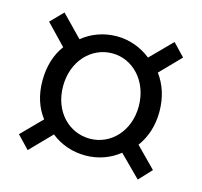

<svg xmlns="http://www.w3.org/2000/svg" viewBox="-80 -704 709 674"><g transform="rotate(15 274.5 -367.0)"><path d="M75 -117 150 -194C185 -166 228 -151 275 -151C320 -151 364 -166 398 -194L475 -117L518 -163L446 -236C472 -271 487 -315 487 -366C487 -419 472 -463 446 -498L518 -572L475 -617L399 -540C364 -568 320 -584 275 -584C228 -584 184 -568 150 -540L75 -617L31 -572L102 -498C76 -463 62 -419 62 -366C62 -315 76 -271 103 -236L31 -163ZM275 -212C199 -212 137 -274 137 -366C137 -458 199 -522 275 -522C349 -522 412 -458 412 -366C412 -274 349 -212 275 -212Z"/></g></svg>

Font: Noto Sans JP DemiLight
Style: Regular
Weight: 350
Designer: Ryoko NISHIZUKA 西塚涼子 (kana, bopomofo & ideographs); Paul D. Hunt (Latin, Greek & Cyrillic); Sandoll Communications 산돌커뮤니
Foundry: Adobe
Version: Version 2.004;hotconv 1.0.118;makeotfexe 2.5.65603